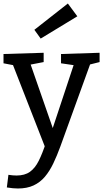

<svg xmlns="http://www.w3.org/2000/svg" viewBox="-26 -835 588 1095"><path d="M13 234 22 162Q35 164 46.5 165Q58 166 68 166Q115 166 144.5 145Q174 124 195 82Q216 40 237 -24L234 12L45 -472L57 -462L-6 -474V-527L223 -534V-481L140 -465L146 -475L288 -67L264 -72L397 -473L404 -462L322 -474V-527L542 -534V-481L474 -464L490 -474L318 1Q299 53 278 97Q257 141 230 173Q203 205 165.5 222.5Q128 240 76 240Q49 240 13 234ZM206 -615 170 -665 361 -815 415 -742Z"/></svg>

Font: Bitter Thin Medium
Style: Regular
Weight: 500
Version: Version 3.021